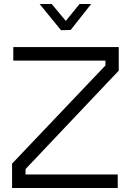

<svg xmlns="http://www.w3.org/2000/svg" viewBox="-20 -934 650 954"><path d="M107 -94V-67H565V0H40V-121L504 -609V-633H46V-700H570V-583ZM237 -914 307 -830 375 -914H433L331 -785L283 -784L177 -914Z"/></svg>

Font: Turret Road Medium
Style: Regular
Weight: 500
Designer: Noponies
Foundry: Noponies
Version: Version 1.001; ttfautohint (v1.8)